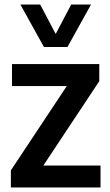

<svg xmlns="http://www.w3.org/2000/svg" viewBox="-20 -828 486 848"><path d="M28 0V-75.5L275 -448H33V-545H418.5V-469.5L171.5 -97H424V0ZM174 -620.5 70 -808H157.5L226 -678L294.5 -808H382L278 -620.5Z"/></svg>

Font: Encode Sans Semi Condensed SemiBold
Style: Regular
Weight: 600
Width: 4
Designer: Multiple Designers
Foundry: Impallari Type
Version: Version 3.000; ttfautohint (v1.8.3) -l 8 -r 50 -G 200 -x 14 